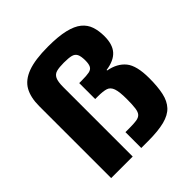

<svg xmlns="http://www.w3.org/2000/svg" viewBox="-198 -898 1046 1046"><g transform="rotate(-45 324.5 -375.0)"><path d="M67 0V-555Q67 -621 91 -664Q115 -707 172.5 -728.5Q230 -750 330 -750Q409 -750 459.5 -738Q510 -726 538 -703Q566 -680 577 -647Q588 -614 588 -572Q588 -509 558.5 -476Q529 -443 466 -434V-430Q531 -418 565 -376.5Q599 -335 599 -238Q599 -172 589 -126.5Q579 -81 553 -53Q527 -25 478 -12.5Q429 0 352 0H299V-122H329Q363 -122 383.5 -125Q404 -128 414.5 -139Q425 -150 428.5 -175Q432 -200 432 -244Q432 -300 423 -326Q414 -352 392.5 -359Q371 -366 329 -366H310V-489H329Q367 -489 386.5 -493Q406 -497 413.5 -511Q421 -525 421 -552Q421 -585 413 -601Q405 -617 385.5 -622Q366 -627 329 -627Q294 -627 273 -621.5Q252 -616 242.5 -596.5Q233 -577 233 -535V0Z"/></g></svg>

Font: Saira SemiExpanded
Style: Bold
Weight: 700
Width: 6
Designer: Hector Gatti with collaboration of the Omnibus-Type team
Foundry: Omnibus-Type
Version: Version 1.101